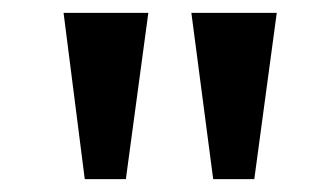

<svg xmlns="http://www.w3.org/2000/svg" viewBox="-20 -743 495 299"><path d="M211 -723H79L112 -464H176ZM411 -723H278L312 -464H376Z"/></svg>

Font: United Sans SemiBold
Style: Regular
Weight: 600
Designer: Pablo Impallari, Rodrigo Fuenzalida (Modified by Dan O. Williams)
Version: Version 1.000;PS 001.000;hotconv 1.0.88;makeotf.lib2.5.64775